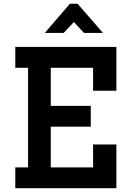

<svg xmlns="http://www.w3.org/2000/svg" viewBox="-20 -986 658 1006"><path d="M60.1 0V-108.9H127V-630.9H60.1V-740.2H589.8V-510.7H467.8V-630.9H246.1V-431.2H455.6V-322.3H246.1V-108.9H467.8V-229H589.8V0ZM419.9 -813.5 367.2 -870.6 313.5 -813.5H214.8L346.2 -966.3H386.7L519.5 -813.5Z"/></svg>

Font: Twentytwelve Slab
Style: TwentytwelveSlab
Weight: 700
Designer: Domenico Catapano
Version: Version 1.00 2012